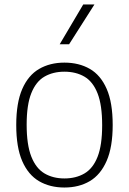

<svg xmlns="http://www.w3.org/2000/svg" viewBox="-20 -828 576 857"><path d="M267.5 9Q203 9 154.5 -19.2Q106 -47.5 79.2 -109Q52.5 -170.5 52.5 -270Q52.5 -369 79.2 -430.5Q106 -492 154.5 -520.2Q203 -548.5 267.5 -548.5Q332.5 -548.5 381 -520.5Q429.5 -492.5 456.2 -431.2Q483 -370 483 -270Q483 -171.5 456 -109.8Q429 -48 380.8 -19.5Q332.5 9 267.5 9ZM267.5 -31.5Q319 -31.5 357 -53.8Q395 -76 415.5 -128Q436 -180 436 -269Q436 -359 415.5 -411.2Q395 -463.5 357 -485.8Q319 -508 267.5 -508Q216.5 -508 178.5 -486Q140.5 -464 119.8 -412.2Q99 -360.5 99 -271.5Q99 -181.5 119.8 -129Q140.5 -76.5 178.5 -54Q216.5 -31.5 267.5 -31.5ZM246.5 -630.5 351.5 -808H401.5L288.5 -630.5Z"/></svg>

Font: Encode Sans Condensed Thin ExtraLight
Style: Regular
Weight: 250
Version: Version 3.002